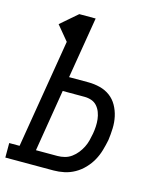

<svg xmlns="http://www.w3.org/2000/svg" viewBox="-137 -815 747 895"><g transform="rotate(15 237.0 -367.5)"><path d="M-26 0V-70H24L111 -595L53 -665L134 -735H213L164 -439H257Q286 -439 313.5 -432Q341 -425 362.5 -409Q384 -393 397.5 -369Q411 -345 417 -317.5Q423 -290 422 -261Q421 -232 417 -203Q412 -178 404.5 -152Q397 -126 384 -102.5Q371 -79 351.5 -58.5Q332 -38 308 -24.5Q284 -11 258 -5.5Q232 0 207 0ZM103 -70H207Q224 -70 241.5 -74.5Q259 -79 274 -90Q289 -101 300.5 -115.5Q312 -130 320 -146Q328 -162 332.5 -179.5Q337 -197 340 -214Q343 -231 344 -249Q345 -267 343 -284Q341 -301 335 -317Q329 -333 318 -345.5Q307 -358 291 -363.5Q275 -369 257 -369H152Z"/></g></svg>

Font: Iosevka Gothic
Style: Italic
Weight: 400
Italic angle: -9°
Monospace: yes
Designer: Belleve Invis
Foundry: Belleve Invis
Version: Version 15.5.1; ttfautohint (v1.8.4)